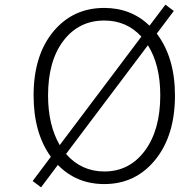

<svg xmlns="http://www.w3.org/2000/svg" viewBox="-20 -776 770 823"><path d="M614 -582 263 -116Q329 -41 427 -41Q535 -41 601 -130Q667 -219 667 -367Q667 -498 614 -582ZM236 -154 586 -619Q523 -688 427 -688Q318 -688 252 -601.5Q186 -515 186 -367Q186 -240 236 -154ZM725 -729 652 -632Q730 -529 730 -367Q730 -195 645.5 -91Q561 13 427 13Q308 13 228 -69L156 27L120 0L198 -104Q124 -206 124 -367Q124 -538 208 -640Q292 -742 427 -742Q542 -742 621 -666L689 -756Z"/></svg>

Font: NotoSansHansLight
Style: Regular
Weight: 300
Designer: Ryoko NISHIZUKA  (kana & ideographs); Paul D. Hunt (Latin, Greek & Cyrillic); Wenlong ZHANG  (bopomofo); Sandoll Communi
Foundry: Adobe Systems Incorporated
Version: Version 1.00;December 8, 2021;FontCreator 13.0.0.2675 64-bit